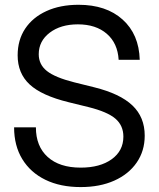

<svg xmlns="http://www.w3.org/2000/svg" viewBox="-20 -759 654 791"><path d="M312.5 11.7Q228.5 11.7 167 -18.3Q105.5 -48.3 71.8 -103.5Q38.1 -158.7 38.1 -234.4H127.9Q127.9 -156.2 176.5 -112.3Q225.1 -68.4 312.5 -68.4Q392.1 -68.4 440.2 -103Q488.3 -137.7 488.3 -196.3Q488.3 -241.7 455.6 -270Q422.9 -298.3 344.2 -317.9L262.7 -337.9Q151.4 -365.2 102.1 -411.1Q52.7 -457 52.7 -531.2Q52.7 -594.2 83.7 -640.9Q114.7 -687.5 171.4 -713.4Q228 -739.3 303.7 -739.3Q417.5 -739.3 485.1 -678.5Q552.7 -617.7 555.7 -512.7H468.8Q464.8 -581.1 419.9 -619.9Q375 -658.7 300.8 -658.7Q230 -658.7 184.8 -624.3Q139.6 -589.8 139.6 -535.6Q139.6 -493.2 173.1 -466.6Q206.5 -439.9 285.6 -419.9L368.2 -399.4Q474.6 -373 525.4 -324.7Q576.2 -276.4 576.2 -200.2Q576.2 -137.2 543.2 -89.4Q510.3 -41.5 450.9 -14.9Q391.6 11.7 312.5 11.7Z"/></svg>

Font: Inter Display
Style: Regular
Weight: 400
Designer: Rasmus Andersson
Foundry: rsms
Version: Version 4.001;git-9221beed3